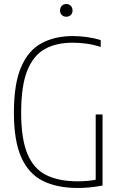

<svg xmlns="http://www.w3.org/2000/svg" viewBox="-20 -928 593 953"><path d="M366 5Q262.5 5 192 -30.5Q121.5 -66 85.2 -147.8Q49 -229.5 49 -369Q49 -511.5 84.5 -594.5Q120 -677.5 185.8 -713.2Q251.5 -749 342 -749Q376 -749 412 -744Q448 -739 480 -729V-695Q442.5 -707 408 -711.5Q373.5 -716 339 -716Q259.5 -716 202.8 -684.8Q146 -653.5 115.5 -578Q85 -502.5 85 -369Q85 -239 116 -164.5Q147 -90 209.5 -59Q272 -28 366 -28Q392.5 -28 417.2 -30.5Q442 -33 466 -38L455 -20V-360H489V-7Q452.5 -0.5 424 2.2Q395.5 5 366 5ZM309 -845Q295.5 -845 286.8 -853.5Q278 -862 278 -876Q278 -890.5 286.8 -899.2Q295.5 -908 309 -908Q322.5 -908 331.2 -899.2Q340 -890.5 340 -876Q340 -862 331.2 -853.5Q322.5 -845 309 -845Z"/></svg>

Font: Encode Sans Condensed Thin
Style: Regular
Weight: 100
Width: 3
Designer: Multiple Designers
Foundry: Impallari Type
Version: Version 3.002